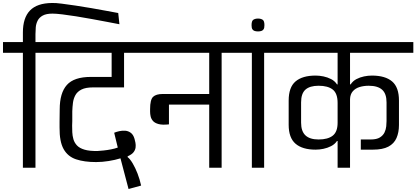

<svg xmlns="http://www.w3.org/2000/svg" viewBox="-56 -1121 2782 1283"><path d="M-36 -768V-840H314V-768H181V0H97V-768ZM734 -1034 742 -959Q707 -966 658.5 -975Q610 -984 556.5 -994Q503 -1004 452 -1012Q401 -1020 360 -1025Q319 -1030 295 -1030Q253 -1030 229.5 -1017Q206 -1004 195.5 -983Q185 -962 183 -938.5Q181 -915 181 -893V-811H97V-904Q97 -1002 144.5 -1051Q192 -1100 291 -1101Q315 -1102 357 -1096.5Q399 -1091 450.5 -1083.5Q502 -1076 555.5 -1066.5Q609 -1057 655.5 -1048.5Q702 -1040 734 -1034Z M586 -38Q507 -38 452 -56.5Q397 -75 369 -125Q341 -175 342 -269Q342 -286 342 -308Q342 -330 342.5 -352Q343 -374 343 -390Q343 -500 391 -553.5Q439 -607 551 -607H690V-768H244V-840H945V-768H773V-537Q735 -537 702.5 -537Q670 -537 637.5 -537Q605 -537 566 -537Q517 -537 489 -523Q461 -509 448 -485.5Q435 -462 431.5 -434Q428 -406 427 -377Q427 -365 427 -347.5Q427 -330 427 -312Q427 -294 426 -282Q426 -261 427 -237.5Q428 -214 434.5 -191Q441 -168 458 -149.5Q475 -131 508.5 -121Q542 -111 596 -112Q613 -113 637 -115.5Q661 -118 686.5 -123Q712 -128 731 -135Q725 -162 719 -184.5Q713 -207 707 -234Q721 -240 741 -244.5Q761 -249 781 -247.5Q801 -246 818 -233.5Q835 -221 843 -193Q846 -183 849 -167.5Q852 -152 850 -135.5Q848 -119 836.5 -104Q825 -89 798 -77L796 -72Q813 -59 830.5 -29.5Q848 0 863 38.5Q878 77 887 119L803 142L749 -63Q714 -52 670.5 -45Q627 -38 586 -38Z M1342 0V-422H1073V-290Q1029 -285 1003.5 -292Q978 -299 966 -313Q954 -327 950.5 -343.5Q947 -360 947 -374V-392Q947 -455 967 -474Q987 -493 1032 -493H1342V-768H873V-840H1558V-768H1425V0Z M1627 0V-768H1486V-840H1850V-768H1709V0ZM1668 -911Q1656 -911 1646 -914Q1636 -917 1630.5 -925.5Q1625 -934 1625 -953Q1625 -982 1637.5 -989.5Q1650 -997 1668 -997Q1686 -997 1698.5 -989.5Q1711 -982 1711 -953Q1711 -934 1705.5 -925.5Q1700 -917 1690 -914Q1680 -911 1668 -911Z M2355 -189Q2371 -189 2388 -189Q2405 -189 2421 -189Q2461 -189 2482.5 -202.5Q2504 -216 2513.5 -236Q2523 -256 2525 -277Q2527 -298 2527 -312Q2527 -344 2527 -375Q2527 -406 2527 -437Q2527 -495 2497.5 -521.5Q2468 -548 2408 -548Q2375 -548 2347 -539.5Q2319 -531 2301.5 -511Q2284 -491 2283 -458V0H2200V-179Q2199 -179 2198.5 -179Q2198 -179 2196 -179Q2181 -157 2156.5 -144.5Q2132 -132 2105 -126.5Q2078 -121 2053 -121Q1965 -121 1919 -160.5Q1873 -200 1873 -287Q1873 -328 1873 -368.5Q1873 -409 1873 -449Q1873 -538 1919 -577Q1965 -616 2053 -616Q2078 -616 2105 -610.5Q2132 -605 2156.5 -592.5Q2181 -580 2196 -557H2200V-768H1778V-840H2706V-768H2283V-557H2287Q2302 -580 2326 -592.5Q2350 -605 2377 -610.5Q2404 -616 2429 -616Q2518 -616 2564 -577Q2610 -538 2610 -449V-286Q2610 -236 2593.5 -198.5Q2577 -161 2539 -141Q2501 -121 2436 -121H2355ZM1956 -301Q1956 -244 1985 -216.5Q2014 -189 2073 -189Q2135 -189 2167.5 -214.5Q2200 -240 2200 -301V-433Q2200 -497 2167.5 -522.5Q2135 -548 2073 -548Q2014 -548 1985 -522Q1956 -496 1956 -437Z"/></svg>

Font: Matangi Medium
Style: Regular
Weight: 500
Designer: Prashant Pant
Foundry: The Graphic Ant
Version: Version 3.002